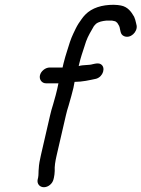

<svg xmlns="http://www.w3.org/2000/svg" viewBox="-20 -734 591 802"><path d="M172.1 -386H224.1C220.1 -368.5 218.5 -356.8 212.8 -337L201.6 -297C196.8 -282.3 192.7 -267.3 189.2 -252L150.9 -86C146.3 -66.3 142.4 -45.6 141.9 -30C140.4 -19.7 141.6 -2.6 139.2 8L137.5 15C133.3 33.3 145.3 48 163.4 48C181.5 48 199.3 33.3 203.5 15L205.2 8C207 0 208.2 -9.3 208.6 -20C207.3 -38.6 211 -60.8 216.6 -85L255.2 -252C258.4 -266 262.2 -279.7 266.6 -293L277.9 -333C281.6 -346.3 284.6 -357.7 286.7 -367C287.9 -375 289.5 -383.3 291.5 -392C324 -392 353.7 -399.1 381.5 -405C411.6 -413.7 422.2 -452.7 401.5 -465.5C391.3 -471.8 380.1 -468.6 367.6 -466C350.4 -460.7 328.1 -464 308.7 -458L311.3 -469C316.6 -492 325.2 -517 332.4 -539L339.5 -561C347.6 -583.8 361.6 -606.1 372.3 -625L380.4 -634C391.9 -643.3 407.6 -646.3 424.6 -648H447.6L457.1 -646C461.6 -646 468 -640.9 470.3 -638L477.5 -626C479.3 -622 480.5 -617.3 481.3 -612L483.8 -601C485.8 -592.3 490.5 -586.3 498.1 -583C524.9 -571.2 554.8 -600.9 550.8 -627L548.3 -638C546.4 -647.3 543.8 -656 540.3 -664C528.7 -684.3 513.9 -705.5 485.1 -711L471.6 -713C465.8 -713.7 460.2 -714 454.8 -714C405.8 -714 364.3 -701.5 336.4 -673C323 -659.4 318.7 -650.1 307.6 -635C299 -621.3 293.8 -609.4 285.9 -593C275.3 -571 268 -546.4 260.5 -522L252.5 -496C249.7 -486.7 247.3 -477.7 245.3 -469L241.4 -452H187.4C169.9 -452 150.9 -437.1 146.9 -419.5C142.8 -401.9 154.7 -386 172.1 -386Z"/></svg>

Font: HoneyBee
Style: RegIt
Weight: 400
Foundry: Cannot Into Space Fonts
Version: Version 0.89